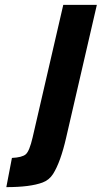

<svg xmlns="http://www.w3.org/2000/svg" viewBox="-20 -700 418 789"><path d="M378 -680 252 -135Q229 -34 198 15Q182 40 155 50Q104 69 6 69L29 -51Q71 -53 86 -66Q101 -79 114 -135L240 -680Z"/></svg>

Font: Titillium Web
Style: Bold Italic
Weight: 700
Italic angle: -13°
Version: Version 1.001;PS 57.000;hotconv 1.0.70;makeotf.lib2.5.55311